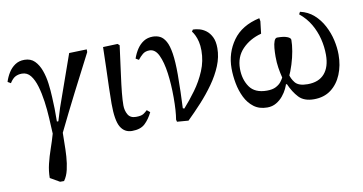

<svg xmlns="http://www.w3.org/2000/svg" viewBox="-78 -657 1981 1049"><g transform="rotate(-10 912.0 -132.5)"><path d="M201 214H179L127 184Q127 146 136.5 106.5Q146 67 160 27Q174 -13 185 -52Q183 -92 180.5 -139Q178 -186 171.5 -232.5Q165 -279 153.5 -318Q142 -357 123.5 -380.5Q105 -404 76 -404Q55 -404 39 -395.5Q23 -387 8 -363L-9 -373Q-1 -399 13.5 -422.5Q28 -446 50 -461Q72 -476 102 -476Q137 -476 158.5 -454.5Q180 -433 192.5 -398.5Q205 -364 210 -324.5Q215 -285 216.5 -248Q218 -211 219 -185V-113H227L249 -184L350 -470L448 -473V-458Q396 -358 343 -254Q290 -150 240 -47Q239 -25 239 10Q239 45 236.5 83.5Q234 122 226 156.5Q218 191 201 214Z M615 9Q573 9 551.5 -27.5Q530 -64 530 -157Q530 -192 531.5 -244Q533 -296 535 -355.5Q537 -415 538 -470L619 -473L629 -464Q617 -372 608.5 -309.5Q600 -247 596 -206Q592 -165 592 -137Q592 -108 605 -85.5Q618 -63 649 -63Q678 -63 690.5 -71Q703 -79 713 -89L730 -75Q712 -38 687 -14.5Q662 9 615 9Z M928 7 865 2 862 -10Q866 -33 868 -63.5Q870 -94 870 -132Q870 -205 861.5 -267.5Q853 -330 834.5 -369Q816 -408 784 -408Q761 -408 746 -395.5Q731 -383 719 -367L702 -377Q712 -406 727.5 -429Q743 -452 764.5 -465.5Q786 -479 815 -479Q837 -479 855 -470Q873 -461 886.5 -437Q900 -413 907 -368Q914 -323 914 -251Q914 -208 912.5 -156Q911 -104 909 -65L917 -62Q951 -100 985 -146.5Q1019 -193 1041.5 -246.5Q1064 -300 1064 -358Q1064 -386 1059 -407Q1054 -428 1046.5 -443.5Q1039 -459 1031 -469L1038 -479Q1053 -479 1072.5 -474Q1092 -469 1110 -455.5Q1128 -442 1140 -418Q1152 -394 1152 -356Q1152 -307 1132 -258.5Q1112 -210 1079 -163.5Q1046 -117 1006.5 -74Q967 -31 928 7Z M1365 11Q1321 11 1291 -11.5Q1261 -34 1243 -70.5Q1225 -107 1217 -150Q1209 -193 1209 -233Q1209 -319 1257.5 -387Q1306 -455 1406 -477L1409 -460L1401 -392Q1337 -375 1295.5 -332Q1254 -289 1254 -223Q1254 -164 1283 -122Q1312 -80 1379 -80Q1410 -80 1429 -90Q1448 -100 1458 -113Q1468 -126 1473 -136Q1466 -164 1461.5 -192.5Q1457 -221 1457 -255Q1457 -279 1459 -302Q1461 -325 1467 -340.5Q1473 -356 1484 -356Q1519 -356 1538.5 -348.5Q1558 -341 1558 -330Q1558 -303 1552 -268Q1546 -233 1534.5 -196.5Q1523 -160 1508 -128L1489 -104Q1486 -91 1477 -72Q1468 -53 1452.5 -34Q1437 -15 1415 -2Q1393 11 1365 11ZM1624 11Q1569 11 1540.5 -19.5Q1512 -50 1492 -96H1474L1511 -151Q1516 -123 1535 -99.5Q1554 -76 1604 -76Q1666 -76 1698 -113Q1730 -150 1730 -217Q1730 -262 1719 -306Q1708 -350 1685 -389.5Q1662 -429 1624 -460L1631 -473Q1675 -463 1706.5 -435Q1738 -407 1758.5 -368Q1779 -329 1788.5 -287Q1798 -245 1798 -206Q1798 -146 1777.5 -96.5Q1757 -47 1718.5 -18Q1680 11 1624 11Z"/></g></svg>

Font: STIX Two Text
Style: Regular
Weight: 400
Designer: Ross Mills, John Hudson & Paul Hanslow, Tiro Typeworks Ltd; with prior portions MicroPress Inc., and Coen Hoffman.
Foundry: Tiro Typeworks Ltd
Version: Version 2.13 b171